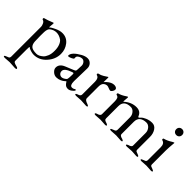

<svg xmlns="http://www.w3.org/2000/svg" viewBox="-13 -1315 2300 2300"><g transform="rotate(45 1137.0 -164.5)"><path d="M273.9 -17.1Q312 -17.1 354 -54.2Q375 -73.2 389.6 -109.4Q404.3 -145.5 403.8 -196.3Q404.3 -247.1 389.6 -285.2Q375 -323.2 352.1 -339.8Q309.1 -369.1 264.6 -369.1Q220.2 -369.1 182.1 -339.8Q158.7 -323.2 155.8 -269L154.8 -205.1Q154.3 -157.2 157.2 -109.4Q160.2 -61.5 184.1 -39.6Q208 -17.1 273.9 -17.1ZM46.9 256.8Q75.2 248 80.1 238.3Q85 228.5 85 220.2V-287.1Q85 -304.2 73.2 -329.6Q61 -355 39.1 -359.9Q31.2 -361.8 30.8 -372.6Q30.8 -383.3 38.1 -384.8Q80.1 -394.5 153.8 -424.8L154.8 -425.8H155.8Q161.6 -425.8 162.1 -417L157.2 -356.9Q157.2 -349.1 158.2 -348.1Q177.2 -367.2 227.5 -390.6Q277.8 -414.1 319.8 -414.1Q394 -414.1 439 -356.9Q483.9 -299.8 483.9 -225.1Q483.9 -133.3 417.5 -59.6Q351.1 14.2 258.8 14.2Q237.3 14.6 205.1 4.9Q172.9 -4.9 159.2 -18.1Q155.3 -18.1 154.8 33.2V220.2Q154.8 235.4 169.4 243.2Q184.1 251 210 256.8Q236.3 262.7 235.8 275.9Q235.8 284.7 213.9 285.2L120.1 279.8L40 285.2Q19 285.2 19 275.4Q19 265.6 46.9 256.8Z M558.6 -273.9Q558.6 -330.1 669.4 -391.6Q711.4 -414.1 747.1 -414.1Q782.7 -414.1 806.6 -388.2Q830.6 -362.3 829.6 -325.2L824.7 -108.9V-103Q824.7 -32.2 860.4 -32.2Q885.3 -32.2 900.4 -45.9Q904.3 -49.8 910.2 -46.4Q916 -43 916.5 -37.1V-36.1Q910.6 -22.9 885.7 -4.4Q860.4 14.2 835.9 14.2Q811.5 14.2 794.9 1Q778.3 -12.7 771.5 -25.4Q764.6 -38.1 761.7 -38.1Q758.8 -38.1 744.6 -24.9Q730.5 -11.7 703.1 1Q675.8 13.7 642.1 14.2Q608.4 14.6 581.1 -10.7Q553.7 -36.1 553.7 -64.9Q553.7 -125 626.5 -154.8L728.5 -196.8Q747.6 -205.1 751.5 -210.9Q755.4 -216.8 756.3 -236.8L758.8 -298.8V-300.8Q758.8 -326.2 742.2 -345.7Q725.6 -365.2 704.1 -365.2Q682.6 -365.2 663.6 -354.5Q644.5 -343.8 639.6 -335Q634.8 -326.2 634.8 -314L635.7 -299.8Q635.7 -291 607.4 -277.8Q558.6 -255.4 558.6 -273.9ZM633.8 -86.9Q633.8 -61 649.4 -46.4Q687 -11.7 742.7 -59.1Q753.9 -67.9 754.4 -99.1L756.3 -147.9Q757.3 -168.9 747.6 -168.9Q740.7 -168.9 733.4 -166Q633.8 -131.8 633.8 -86.9Z M1198.2 -414.1Q1219.2 -414.1 1232.9 -405.3Q1246.6 -396.5 1246.6 -380.9Q1246.6 -365.2 1233.9 -347.7Q1221.2 -330.1 1210.4 -330.1Q1199.7 -330.1 1178.2 -338.9Q1157.7 -347.7 1147.5 -348.1Q1118.7 -348.1 1098.1 -329.1Q1077.6 -310.1 1077.6 -264.2V-66.9Q1078.6 -40 1131.3 -23.9Q1154.3 -16.6 1154.3 -6.8Q1154.3 2.9 1134.3 2.9L1047.4 -2L966.3 2.9Q946.3 2.9 946.3 -6.3Q946.3 -15.6 964.4 -21.5Q982.4 -27.3 988.3 -30.3Q993.7 -33.2 1000.5 -41Q1007.3 -48.8 1007.3 -62V-276.9Q1007.3 -339.8 966.3 -349.1Q958.5 -350.6 958.5 -361.3Q958.5 -372.1 965.3 -374Q1003.4 -381.8 1029.8 -398.9Q1056.2 -416 1066.9 -422.4Q1077.6 -428.7 1077.6 -429.7Q1077.6 -430.7 1080.1 -430.2Q1082.5 -430.2 1084.5 -422.9L1083 -346.2Q1084.5 -346.7 1093.3 -357.4Q1102.1 -368.2 1106.4 -371.1Q1154.3 -414.1 1198.2 -414.1Z M1411.6 -268.1V-62Q1411.6 -43 1423.3 -36.6Q1435.1 -30.3 1438.5 -28.8Q1477.5 -19 1477.5 -5.9Q1477.5 2.9 1457.5 2.9L1376.5 -2L1295.4 2.9Q1275.4 2.9 1275.4 -6.3Q1275.4 -15.6 1292 -21.5Q1308.6 -27.3 1311 -27.3Q1313.5 -28.3 1321.3 -32.2Q1341.3 -43 1341.3 -62V-276.9Q1341.3 -307.6 1333.5 -326.2Q1325.7 -344.7 1302.2 -349.1Q1294.4 -350.6 1294.4 -361.3Q1294.4 -372.1 1301.3 -374Q1347.2 -385.3 1396.5 -419.9Q1408.7 -427.7 1411.6 -428.7Q1414.6 -429.7 1419.4 -422.9L1414.6 -358.9Q1414.6 -349.1 1416.5 -347.2Q1488.3 -414.1 1574.7 -414.1Q1644.5 -414.1 1667.5 -354Q1672.4 -342.8 1677.7 -342.8Q1683.1 -342.8 1699.7 -361.3Q1716.3 -379.9 1755.4 -397Q1795.4 -414.1 1840.8 -414.1Q1886.2 -414.1 1913.6 -372.6Q1940.9 -331.1 1940.4 -274.9V-62Q1940.4 -42 1953.1 -36.1Q1965.3 -30.3 1985.8 -23.4Q2006.3 -16.6 2006.3 -6.8Q2006.3 2.9 1986.3 2.9L1907.2 -2L1824.7 2.9Q1804.7 2.9 1804.7 -6.3Q1804.7 -15.6 1827.6 -23.9Q1828.6 -23.9 1831.5 -24.9Q1864.7 -34.7 1869.6 -51.8Q1870.6 -56.6 1870.6 -62V-272Q1870.6 -309.1 1846.7 -337.9Q1822.8 -366.7 1790.5 -367.2Q1737.3 -367.2 1706.5 -342.8Q1675.8 -318.4 1675.3 -268.1V-62Q1675.3 -50.8 1678.2 -47.4Q1681.2 -43.9 1682.1 -41.5Q1683.1 -39.1 1687.5 -37.1Q1691.4 -35.2 1692.9 -33.7Q1693.8 -32.2 1699.7 -30.3Q1705.6 -28.3 1710.4 -26.4Q1715.3 -23.9 1720.7 -23.9Q1743.7 -16.6 1743.7 -6.8Q1743.7 2.9 1723.6 2.9L1641.6 -2L1558.6 2.9Q1538.6 2.9 1538.6 -6.3Q1538.6 -15.6 1566.4 -24.4Q1594.2 -33.2 1600.1 -43Q1606 -52.7 1605.5 -62V-272Q1605.5 -309.1 1581.5 -337.9Q1557.6 -366.7 1525.4 -367.2Q1411.6 -367.2 1411.6 -268.1Z M2081.1 -24.4Q2109.4 -33.2 2114.3 -43Q2119.1 -52.7 2119.1 -62V-278.8Q2119.1 -341.8 2072.3 -352.1Q2064.5 -353.5 2064.5 -364.3Q2064.5 -375 2071.3 -377Q2120.1 -389.2 2173.3 -423.8Q2198.2 -439 2198.2 -429.2Q2189.5 -337.4 2189.5 -293.9V-62Q2189.5 -42 2202.1 -36.1Q2214.8 -30.3 2234.9 -23.4Q2255.4 -16.6 2255.4 -6.8Q2255.4 2.9 2235.4 2.9L2154.3 -2L2073.2 2.9Q2053.2 2.9 2053.2 -6.3Q2053.2 -15.6 2081.1 -24.4ZM2147.5 -614.3Q2169.9 -614.3 2183.6 -599.6Q2197.3 -585.9 2197.3 -564Q2197.3 -542 2183.1 -527.8Q2168.9 -513.7 2147.5 -513.7Q2126 -513.7 2111.3 -527.8Q2097.2 -542 2097.2 -564Q2097.2 -585.9 2111.3 -600.1Q2125.5 -614.3 2147.5 -614.3Z"/></g></svg>

Font: EBGaramond
Style: Regular
Weight: 400
Version: Version 000.012g